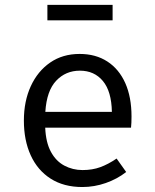

<svg xmlns="http://www.w3.org/2000/svg" viewBox="-20 -760 640 792"><path d="M166.5 -233.5Q169 -172.5 190 -133.8Q211 -95 245.5 -76.8Q280 -58.5 320.5 -58.5Q361 -58.5 393.8 -70.5Q426.5 -82.5 461 -106L500.5 -50.5Q463.5 -21.5 416.2 -5Q369 11.5 319.5 11.5Q243 11.5 189 -23Q135 -57.5 106.8 -119.2Q78.5 -181 78.5 -262.5Q78.5 -342.5 107 -404.5Q135.5 -466.5 187 -502Q238.5 -537.5 308.5 -537.5Q375 -537.5 423 -506.2Q471 -475 496.8 -417.2Q522.5 -359.5 522.5 -279.5Q522.5 -266 522 -254.2Q521.5 -242.5 520.5 -233.5ZM309.5 -468.5Q251 -468.5 211.8 -427Q172.5 -385.5 167 -298.5H441.5Q440 -383 404.5 -425.8Q369 -468.5 309.5 -468.5ZM444.5 -676H175.5V-740H444.5Z"/></svg>

Font: Fast_Mono
Style: Regular
Weight: 400
Monospace: yes
Designer: Carrois Corporate, Edenspiekermann AG, Nikita Prokopov
Foundry: Carrois Corporate, Edenspiekermann AG, Nikita Prokopov
Version: Version 5.002